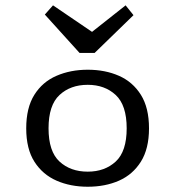

<svg xmlns="http://www.w3.org/2000/svg" viewBox="-20 -688 656 719"><path d="M308.5 11.3Q244 11.3 191.9 -11.4Q139.8 -34.2 109 -82.2Q78.2 -130.3 78.2 -207.4Q78.2 -284.5 108.6 -332.9Q139 -381.4 191.5 -404.1Q244 -426.9 308.5 -426.9Q373.9 -426.9 425.5 -404.1Q477.2 -381.4 507.6 -332.9Q538 -284.5 538 -207.4Q538 -131 507.6 -82.6Q477.2 -34.2 425.5 -11.4Q373.9 11.3 308.5 11.3ZM308.5 -45.2Q372.3 -45.2 413.4 -83.1Q454.4 -121 454.4 -207.4Q454.4 -294.1 413.4 -332.2Q372.3 -370.4 308.5 -370.4Q243.9 -370.4 202.8 -332.2Q161.8 -294.1 161.8 -207.4Q161.8 -121 202.8 -83.1Q243.9 -45.2 308.5 -45.2ZM450.4 -668 479.9 -631.2 334.4 -489.8H277.9L147.9 -633.5L178.5 -668L360.5 -544.3L294.6 -544.9Z"/></svg>

Font: Playfair 5pt SemiExpanded Light
Style: Regular
Weight: 300
Width: 6
Designer: Claus Eggers Sørensen
Foundry: Claus Eggers Sørensen
Version: Version 2.203